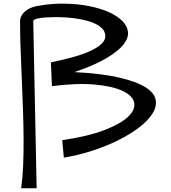

<svg xmlns="http://www.w3.org/2000/svg" viewBox="-20 -844 929 1041"><path d="M178.7 176.8H94.7Q102.5 123 105.5 53.7Q108.4 -15.6 107.9 -93.3Q107.4 -170.9 104.5 -253.9Q101.6 -336.9 98.1 -418Q94.7 -499 91.8 -574.7Q88.9 -650.4 88.9 -713.9Q88.9 -717.8 88.9 -731.4Q88.9 -745.1 97.7 -760.7Q106.4 -776.4 128.4 -791.5Q150.4 -806.6 193.4 -813.5Q260.7 -825.2 329.1 -824.2Q397.5 -823.2 457.5 -812Q517.6 -800.8 565.4 -780.3Q613.3 -759.8 641.6 -731.9Q669.9 -704.1 673.8 -671.4Q677.7 -638.7 649.4 -602.5Q621.1 -566.4 556.6 -528.3Q492.2 -490.2 383.8 -453.1Q533.2 -445.3 627 -423.3Q720.7 -401.4 768.6 -371.1Q816.4 -340.8 823.7 -304.2Q831.1 -267.6 807.1 -229Q783.2 -190.4 733.9 -152.8Q684.6 -115.2 619.6 -83Q554.7 -50.8 479 -26.4Q403.3 -2 326.2 10.7L317.4 -84Q457 -104.5 545.9 -138.7Q634.8 -172.9 674.8 -211.4Q714.8 -250 707.5 -287.1Q700.2 -324.2 647 -350.1Q593.8 -376 497.1 -385.3Q400.4 -394.5 261.7 -377L255.9 -505.9Q308.6 -516.6 360.8 -530.3Q413.1 -543.9 455.6 -561.5Q498 -579.1 524.4 -600.6Q550.8 -622.1 550.8 -648.4Q550.8 -670.9 536.1 -687Q521.5 -703.1 498.5 -714.4Q475.6 -725.6 446.8 -732.9Q418 -740.2 389.6 -744.1Q361.3 -748 336.9 -749.5Q312.5 -751 297.9 -751Q293 -751 272.5 -751Q252 -751 228.5 -749.5Q205.1 -748 184.6 -743.7Q164.1 -739.3 160.2 -730.5Z"/></svg>

Font: Architects Daughter-petzku
Style: Regular
Weight: 400
Designer: Kimberly Geswein
Foundry: Kimberly Geswein
Version: Version 1.000 2010 initial release